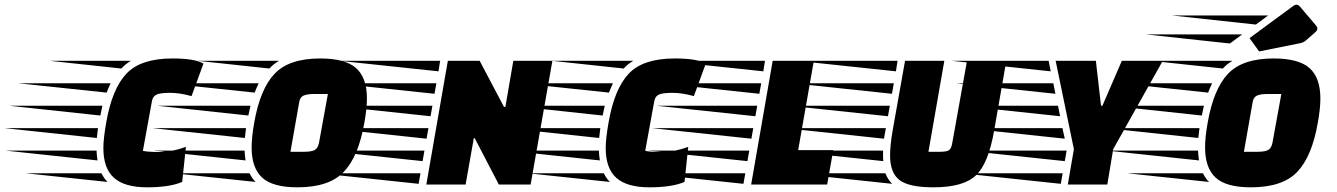

<svg xmlns="http://www.w3.org/2000/svg" viewBox="-240 -789 5716 821"><path d="M539 -11Q485 12 389 12Q293 12 247.5 -28.5Q202 -69 202 -156Q202 -195 214 -264Q239 -409 300.5 -474Q362 -539 497 -539Q594 -539 630 -517L579 -378Q529 -392 488 -392Q447 -392 430.5 -385Q414 -378 410 -358L371 -144Q392 -139 443.5 -139Q495 -139 555 -161ZM179 -241Q175 -210 174 -199L-220 -241ZM198 -337 189 -295 -202 -337ZM173 -145Q173 -129 177 -103L-216 -145ZM233 -433Q221 -407 216 -393L-162 -433ZM194 -48Q206 -24 220 -11L-129 -48ZM320 -529Q296 -515 279 -496L-28 -529Z M1129 -539Q1237 -539 1283 -497.5Q1329 -456 1329 -368Q1329 -325 1318 -264Q1293 -120 1230 -54Q1167 12 1032 12Q926 12 881 -29.5Q836 -71 836 -158Q836 -203 847 -264Q872 -408 934 -473.5Q996 -539 1129 -539ZM1061 -140Q1090 -140 1104.5 -147Q1119 -154 1124 -178L1162 -387H1101Q1073 -387 1057.5 -380Q1042 -373 1039 -350L1002 -140ZM812 -241Q808 -210 807 -199L413 -241ZM831 -337 822 -295 431 -337ZM806 -145Q806 -129 810 -103L417 -145ZM866 -433Q854 -407 849 -393L471 -433ZM827 -48Q839 -24 853 -11L504 -48ZM953 -529Q929 -515 912 -496L605 -529Z M1893 0 1790 -198H1786L1751 0H1583L1675 -529H1811L1915 -332H1921L1955 -529H2122L2029 0ZM1550 -3 1126 -48H1558ZM1584 -196 1160 -241H1592ZM1601 -292 1177 -337H1609ZM1618 -388 1194 -433H1626ZM1635 -484 1211 -529H1642ZM1567 -100 1143 -145H1575Z M2687 -11Q2633 12 2537 12Q2441 12 2395.5 -28.5Q2350 -69 2350 -156Q2350 -195 2362 -264Q2387 -409 2448.5 -474Q2510 -539 2645 -539Q2742 -539 2778 -517L2727 -378Q2677 -392 2636 -392Q2595 -392 2578.5 -385Q2562 -378 2558 -358L2519 -144Q2540 -139 2591.5 -139Q2643 -139 2703 -161ZM2327 -241Q2323 -210 2322 -199L1928 -241ZM2346 -337 2337 -295 1946 -337ZM2321 -145Q2321 -129 2325 -103L1932 -145ZM2381 -433Q2369 -407 2364 -393L1986 -433ZM2342 -48Q2354 -24 2368 -11L2019 -48ZM2468 -529Q2444 -515 2427 -496L2120 -529Z M3297 0H2972L3064 -529H3240L3173 -147H3323ZM2939 -3 2515 -48H2947ZM2973 -196 2549 -241H2981ZM2990 -292 2566 -337H2998ZM3007 -388 2583 -433H3015ZM3024 -484 2600 -529H3031ZM2956 -100 2532 -145H2964Z M3540 -196 3116 -241H3548ZM3557 -292 3133 -337H3565ZM3574 -388 3150 -433H3582ZM3591 -484 3167 -529H3598ZM3536 -145V-125Q3536 -108 3537 -100L3113 -145ZM3575 -3 3151 -48H3546Q3557 -20 3575 -3ZM3780 -140Q3807 -140 3817.5 -146.5Q3828 -153 3832 -178L3895 -529H4063L4011 -231Q3987 -91 3933.5 -39.5Q3880 12 3751 12Q3648 12 3607 -18.5Q3566 -49 3566 -125Q3566 -167 3577 -231L3630 -529H3798L3730 -140Z M4296 -3 3872 -48H4304ZM4313 -100 3889 -145H4321ZM4273 -388 3849 -433H4264ZM4253 -484 3829 -529H4244ZM4293 -292 3869 -337H4284ZM4313 -196 3889 -241H4303ZM4446 -529 4468 -337H4474L4557 -529H4732L4520 -151L4495 0H4326L4352 -151L4274 -529Z M5206 -539Q5314 -539 5360 -497.5Q5406 -456 5406 -368Q5406 -325 5395 -264Q5370 -120 5307 -54Q5244 12 5109 12Q5003 12 4958 -29.5Q4913 -71 4913 -158Q4913 -203 4924 -264Q4949 -408 5011 -473.5Q5073 -539 5206 -539ZM5138 -140Q5167 -140 5181.5 -147Q5196 -154 5201 -178L5239 -387H5178Q5150 -387 5134.5 -380Q5119 -373 5116 -350L5079 -140ZM4889 -241Q4885 -210 4884 -199L4490 -241ZM4908 -337 4899 -295 4508 -337ZM4883 -145Q4883 -129 4887 -103L4494 -145ZM4943 -433Q4931 -407 4926 -393L4548 -433ZM4904 -48Q4916 -24 4930 -11L4581 -48ZM5030 -529Q5006 -515 4989 -496L4682 -529ZM5292 -765Q5298 -769 5305 -769Q5312 -769 5321 -758L5384 -684Q5393 -674 5393 -667.5Q5393 -661 5390.5 -657.5Q5388 -654 5344 -616Q5334 -607 5318 -604L5144 -569L5103 -626ZM5130 -684 4770 -723H5183ZM5019 -603 4659 -642H5072Z"/></svg>

Font: Faster One
Style: Regular
Weight: 400
Designer: Eduardo Rodriguez Tunni
Foundry: Eduardo Rodriguez Tunni
Version: Version 1.002